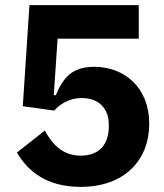

<svg xmlns="http://www.w3.org/2000/svg" viewBox="-20 -718 640 750"><path d="M522 -698H95L69 -303L192 -286C210 -307 246 -335 300 -335C365 -335 405 -295 405 -231V-223C405 -155 368 -110 296 -110C224 -110 185 -154 155 -208L46 -122C88 -51 160 12 295 12C467 12 563 -93 563 -235C563 -375 467 -457 348 -457C259 -457 226 -412 198 -346H190L205 -567H522Z"/></svg>

Font: IBM Plex Devanagari
Style: Bold
Weight: 700
Designer: Mike Abbink, Paul van der Laan, Pieter van Rosmalen, Erin McLaughlin
Foundry: Bold Monday
Version: Version 1.0